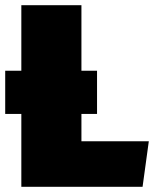

<svg xmlns="http://www.w3.org/2000/svg" viewBox="-24 -718 600 738"><path d="M289 -175V-280H349V-446H289V-698H58V-446H-4V-280H58V0H524L548 -175Z"/></svg>

Font: Fira Sans Ultra
Style: Regular
Weight: 950
Designer: Carrois Corporate & Edenspiekermann AG
Foundry: Carrois Corporate GbR & Edenspiekermann AG
Version: Version 4.203;PS 004.203;hotconv 1.0.88;makeotf.lib2.5.64775